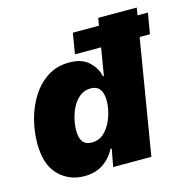

<svg xmlns="http://www.w3.org/2000/svg" viewBox="-107 -833 932 944"><g transform="rotate(-15 358.5 -361.0)"><path d="M209 6.8Q130.9 6.8 78.1 -46.9Q25.4 -100.6 25.4 -208Q25.4 -270 41.7 -331.1Q58.1 -392.1 90.3 -442.4Q122.6 -492.7 169.9 -522.7Q217.3 -552.7 279.3 -552.7Q344.2 -552.7 379.2 -519.5Q414.1 -486.3 422.9 -444.3H427.7L474.6 -727.5H670.9L550.3 0H356L372.6 -89.8H366.2Q342.3 -43.5 302.5 -18.3Q262.7 6.8 209 6.8ZM286.1 -143.6Q326.7 -143.6 354 -172.4Q381.3 -201.2 395.5 -243.2Q409.7 -285.2 409.7 -323.7Q409.7 -402.3 348.6 -402.3Q317.9 -402.3 294.9 -385Q272 -367.7 256.8 -339.8Q241.7 -312 234.1 -280.3Q226.6 -248.5 226.6 -219.7Q226.6 -143.6 286.1 -143.6ZM317.9 -584 335.4 -689.5H717.3L699.7 -584Z"/></g></svg>

Font: Inter Black
Style: Italic
Weight: 900
Italic angle: -9.39999°
Designer: Rasmus Andersson
Foundry: rsms
Version: Version 4.000;git-a52131595